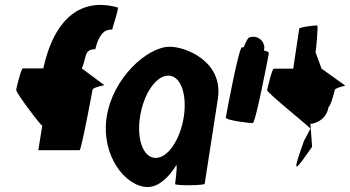

<svg xmlns="http://www.w3.org/2000/svg" viewBox="-20 -744 1409 772"><path d="M45 -383C43 -372 149 -232 150 -239L134 -140H300C307 -140 350 -372 352 -383C354 -394 407 -402 399 -402L309 -469C329 -514 317 -546 363 -546C381 -618 408 -626 431 -625C433 -636 460 -714 453 -714C311 -754 200 -677 154 -469H72C65 -469 47 -394 45 -383Z M409 -274C385 -118 485 8 574 8C616 8 657 -28 689 -80C694 -76 684 -4 684 -4C683 3 802 2 803 -5L856 -347C879 -500 721 -558 660 -556C571 -554 433 -430 409 -274ZM543 -274C557 -366 607 -440 657 -440C706 -440 733 -366 719 -274C705 -184 656 -109 606 -109C556 -109 529 -184 543 -274Z M888 -272C886 -260 983 -249 996 -249C1008 -249 1059 -518 1061 -530C1062 -534 1054 -538 1041 -541C1043 -548 1044 -556 1041 -564C1035 -588 1008 -602 984 -594C978 -594 969 -578 960 -554H953C940 -554 890 -284 888 -272Z M1054 -382C1052 -371 1236 -226 1228 -226L1202 -177C1151 -34 1165 -54 1235 -154L1228 -246C1244 -246 1293 -261 1301 -314C1308 -314 1324 -371 1326 -382C1328 -392 1375 -400 1368 -400L1273 -468L1249 -533C1250 -540 1261 -642 1255 -642C1249 -642 1184 -636 1183 -628L1159 -468H1081C1074 -468 1056 -392 1054 -382Z"/></svg>

Font: Ampere
Style: UltCndIta
Weight: 400
Version: Version 1